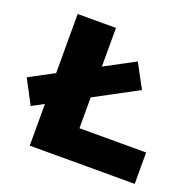

<svg xmlns="http://www.w3.org/2000/svg" viewBox="-163 -835 985 966"><g transform="rotate(20 329.5 -352.5)"><path d="M93 0V-705H298V-168H655V0ZM29 -189 -39 -318 459 -584 528 -456Z"/></g></svg>

Font: Nunito Sans 7pt SemiExpanded Black
Style: Regular
Weight: 900
Width: 6
Designer: Vernon Adams
Foundry: Vernon Adams
Version: Version 3.101;gftools[0.9.27]